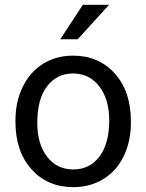

<svg xmlns="http://www.w3.org/2000/svg" viewBox="-20 -770 610 800"><path d="M44.4 -269Q44.4 -346.7 75 -408.7Q105.5 -470.7 159.9 -504.4Q214.4 -538.1 284.2 -538.1Q392.1 -538.1 458.7 -463.4Q525.4 -388.7 525.4 -264.6V-258.3Q525.4 -181.2 495.8 -119.9Q466.3 -58.6 411.4 -24.4Q356.4 9.8 285.2 9.8Q177.7 9.8 111.1 -64.9Q44.4 -139.6 44.4 -262.7ZM135.3 -258.3Q135.3 -170.4 176 -117.2Q216.8 -64 285.2 -64Q354 -64 394.5 -117.9Q435.1 -171.9 435.1 -269Q435.1 -356 393.8 -409.9Q352.5 -463.9 284.2 -463.9Q217.3 -463.9 176.3 -410.6Q135.3 -357.4 135.3 -258.3ZM325.2 -750H434.6L303.7 -606.4H231Z"/></svg>

Font: SteelSelectRoboto
Style: Roboto-Regular
Weight: 400
Designer: Google
Version: Version 2.137; 2017